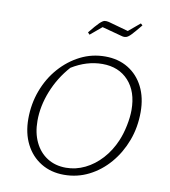

<svg xmlns="http://www.w3.org/2000/svg" viewBox="-93 -939 906 1026"><g transform="rotate(10 360.0 -426.0)"><path d="M323 8Q252 8 198 -25Q144 -58 114 -117Q84 -176 84 -254Q84 -335 111 -407.5Q138 -480 186.5 -535Q235 -590 297.5 -621.5Q360 -653 432 -653Q503 -653 556.5 -620.5Q610 -588 639.5 -529.5Q669 -471 669 -393Q669 -310 642 -238Q615 -166 567.5 -110.5Q520 -55 457.5 -23.5Q395 8 323 8ZM327 -31Q380 -31 429.5 -55Q479 -79 519 -123Q559 -167 584 -226Q600 -264 609.5 -310.5Q619 -357 619 -395Q619 -495 566 -553Q513 -611 424 -611Q339 -611 258 -561Q199 -495 166.5 -413.5Q134 -332 134 -252Q134 -186 158 -136Q182 -86 225.5 -58.5Q269 -31 327 -31ZM328 -753 318 -764Q351 -805 368 -821.5Q385 -838 395 -839.5Q405 -841 418 -838L526 -808L588 -860L598 -851Q567 -813 550.5 -795.5Q534 -778 522.5 -775Q511 -772 498 -776L390 -805Z"/></g></svg>

Font: Piazzolla ExtraLight
Style: Italic
Weight: 200
Italic angle: -11.3°
Designer: Juan Pablo del Peral
Foundry: Huerta Tipografica
Version: Version 1.330